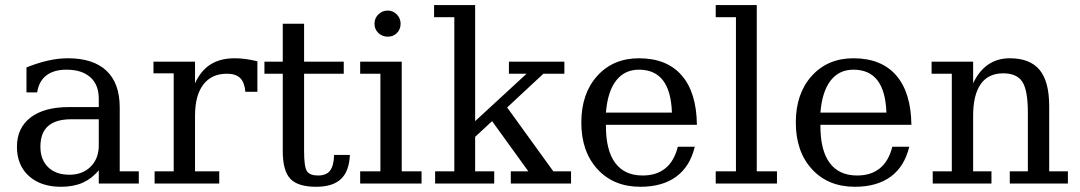

<svg xmlns="http://www.w3.org/2000/svg" viewBox="-20 -714 4200 747"><path d="M364.3 -148.4V-250H257.3Q197.3 -250 167.2 -223.6Q137.2 -197.3 137.2 -143.1Q137.2 -92.8 167.2 -63.5Q197.3 -34.2 250 -34.2Q301.3 -34.2 332.8 -65.7Q364.3 -97.2 364.3 -148.4ZM445.8 -295.9V-47.4H520V0H364.3V-51.3Q336.9 -18.6 301.3 -2.9Q265.6 12.7 217.3 12.7Q138.7 12.7 92.3 -29.3Q45.9 -71.3 45.9 -143.1Q45.9 -215.8 98.6 -256.6Q151.4 -297.4 248.5 -297.4H364.3V-330.1Q364.3 -384.3 331.3 -413.6Q298.3 -442.9 238.8 -442.9Q189.9 -442.9 160.6 -420.7Q131.3 -398.4 124.5 -354.5H83V-451.7Q125.5 -468.8 165.5 -478Q205.6 -487.3 244.1 -487.3Q342.8 -487.3 394.3 -438.7Q445.8 -390.1 445.8 -295.9Z M981.4 -475.6V-356.9H934.6Q931.6 -393.1 914.6 -410.2Q897.5 -427.2 862.8 -427.2Q803.2 -427.2 771 -385Q738.8 -342.8 738.8 -264.2V-47.4H833V0H581.5V-47.4H655.8V-428.7H577.1V-474.1H738.8V-390.1Q761.7 -439.9 799.6 -463.6Q837.4 -487.3 893.1 -487.3Q913.1 -487.3 935.3 -484.4Q957.5 -481.4 981.4 -475.6Z M1080.1 -427.2H1008.8V-474.1H1080.1V-621.6H1163.1V-474.1H1317.4V-427.2H1163.1V-125.5Q1163.1 -64.5 1174.3 -47.9Q1185.5 -31.2 1217.3 -31.2Q1250 -31.2 1264.4 -50.5Q1278.8 -69.8 1279.8 -111.3H1341.3Q1338.4 -47.4 1306.4 -17.3Q1274.4 12.7 1210 12.7Q1138.7 12.7 1109.4 -18.6Q1080.1 -49.8 1080.1 -125.5Z M1437 -621.6Q1437 -643.1 1452.1 -658Q1467.3 -672.9 1488.8 -672.9Q1508.8 -672.9 1523.7 -658Q1538.6 -643.1 1538.6 -621.6Q1538.6 -600.1 1524.4 -585.7Q1510.3 -571.3 1488.8 -571.3Q1467.3 -571.3 1452.1 -585.7Q1437 -600.1 1437 -621.6ZM1543 -47.4H1620.1V0H1381.3V-47.4H1460V-427.2H1381.3V-474.1H1543Z M1902.8 0H1672.9V-47.4H1747.6V-647H1668.9V-694.3H1828.6V-242.7L2028.8 -427.2H1960V-474.1H2175.8V-427.2H2094.2L1953.1 -295.9L2132.8 -47.4H2201.7V0H1967.3V-47.4H2035.6L1894.5 -242.7L1828.6 -181.6V-47.4H1902.8Z M2691.4 -228.5H2337.4V-224.1Q2337.4 -128.4 2373.8 -79.8Q2410.2 -31.2 2480 -31.2Q2534.2 -31.2 2568.6 -59.1Q2603 -86.9 2617.2 -143.1H2683.1Q2664.6 -65.9 2610.8 -26.6Q2557.1 12.7 2471.7 12.7Q2367.2 12.7 2304.4 -55.9Q2241.7 -124.5 2241.7 -237.3Q2241.7 -350.1 2303.7 -418.7Q2365.7 -487.3 2465.8 -487.3Q2574.2 -487.3 2632.1 -420.9Q2689.9 -354.5 2691.4 -228.5ZM2594.2 -275.9Q2591.3 -359.9 2559.3 -401.4Q2527.3 -442.9 2465.8 -442.9Q2410.2 -442.9 2377.2 -400.6Q2344.2 -358.4 2337.4 -275.9Z M2924.3 -47.4H3002.9V0H2764.6V-47.4H2843.3V-647H2764.6V-694.3H2924.3Z M3525.9 -228.5H3171.9V-224.1Q3171.9 -128.4 3208.3 -79.8Q3244.6 -31.2 3314.5 -31.2Q3368.7 -31.2 3403.1 -59.1Q3437.5 -86.9 3451.7 -143.1H3517.6Q3499 -65.9 3445.3 -26.6Q3391.6 12.7 3306.2 12.7Q3201.7 12.7 3138.9 -55.9Q3076.2 -124.5 3076.2 -237.3Q3076.2 -350.1 3138.2 -418.7Q3200.2 -487.3 3300.3 -487.3Q3408.7 -487.3 3466.6 -420.9Q3524.4 -354.5 3525.9 -228.5ZM3428.7 -275.9Q3425.8 -359.9 3393.8 -401.4Q3361.8 -442.9 3300.3 -442.9Q3244.6 -442.9 3211.7 -400.6Q3178.7 -358.4 3171.9 -275.9Z M3608.9 0V-47.4H3683.1V-427.2H3604.5V-474.1H3766.1V-390.1Q3789.1 -438.5 3824.7 -462.9Q3860.4 -487.3 3908.7 -487.3Q3987.3 -487.3 4024.7 -442.1Q4062 -397 4062 -301.3V-47.4H4134.8V0H3908.7V-47.4H3979V-275.9Q3979 -362.8 3957.5 -395.8Q3936 -428.7 3883.3 -428.7Q3824.7 -428.7 3795.4 -386.5Q3766.1 -344.2 3766.1 -264.2V-47.4H3837.4V0Z"/></svg>

Font: KhunPaOh
Style: Regular
Weight: 400
Designer: Khon Soe Zaw Thu
Version: Version 1.00 July 11, 2016, initial release